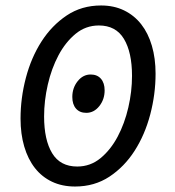

<svg xmlns="http://www.w3.org/2000/svg" viewBox="-20 -669 640 701"><path d="M254 12Q207 12 170 -5.5Q133 -23 107.5 -55.5Q82 -88 68.5 -134Q55 -180 55 -236Q55 -311 74.5 -385Q94 -459 131.5 -517.5Q169 -576 223.5 -612.5Q278 -649 349 -649Q396 -649 433 -631Q470 -613 495.5 -580.5Q521 -548 534.5 -502Q548 -456 548 -400Q548 -325 528.5 -251Q509 -177 471.5 -118.5Q434 -60 379.5 -24Q325 12 254 12ZM262 -61Q310 -61 347 -91.5Q384 -122 409.5 -170Q435 -218 448.5 -276.5Q462 -335 462 -392Q462 -478 432.5 -527Q403 -576 341 -576Q293 -576 256 -545.5Q219 -515 193.5 -467Q168 -419 154.5 -360Q141 -301 141 -244Q141 -158 170.5 -109.5Q200 -61 262 -61ZM295 -257Q271 -257 257.5 -272.5Q244 -288 244 -315Q244 -348 263.5 -372.5Q283 -397 311 -397Q335 -397 348.5 -381.5Q362 -366 362 -339Q362 -306 342.5 -281.5Q323 -257 295 -257Z"/></svg>

Font: Source Code Pro Medium
Style: Italic
Weight: 500
Italic angle: -11°
Monospace: yes
Designer: Paul D. Hunt, Teo Tuominen
Foundry: Adobe Systems Incorporated
Version: Version 1.050;PS 1.000;hotconv 16.6.51;makeotf.lib2.5.65220